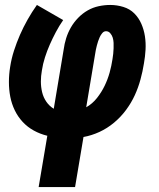

<svg xmlns="http://www.w3.org/2000/svg" viewBox="-20 -550 640 775"><path d="M136 205 171 -2Q142 -9 116.5 -23Q91 -37 71.5 -58Q52 -79 39.5 -105Q27 -131 21.5 -159.5Q16 -188 16 -219Q16 -250 21 -280Q26 -313 36.5 -345.5Q47 -378 60.5 -409Q74 -440 91.5 -471Q109 -502 129 -530L235 -469Q219 -446 205.5 -420.5Q192 -395 181 -370Q170 -345 161.5 -318.5Q153 -292 149 -265Q145 -243 145 -221Q145 -199 150 -178Q155 -157 167 -139.5Q179 -122 197 -111L237 -350Q240 -373 247 -395.5Q254 -418 266 -439Q278 -460 295.5 -478Q313 -496 334 -508Q355 -520 378.5 -525Q402 -530 425 -530Q452 -530 478 -522Q504 -514 522 -496Q540 -478 550.5 -454Q561 -430 565 -403.5Q569 -377 567.5 -349.5Q566 -322 561 -294Q556 -262 547 -229Q538 -196 524 -165.5Q510 -135 489 -106.5Q468 -78 440.5 -55Q413 -32 381.5 -17.5Q350 -3 317 3L283 205ZM328 -117Q353 -131 371.5 -154.5Q390 -178 402.5 -204Q415 -230 422.5 -257Q430 -284 434 -311Q436 -322 437 -333Q438 -344 438.5 -355Q439 -366 438.5 -377Q438 -388 435 -398Q432 -408 425 -416Q418 -424 408 -424Q399 -424 392.5 -416Q386 -408 382.5 -400Q379 -392 376 -383.5Q373 -375 371 -366.5Q369 -358 367 -349.5Q365 -341 364 -332Z"/></svg>

Font: Iosevka Curly Slab HvExObl
Style: Regular
Weight: 900
Width: 7
Italic angle: -9°
Monospace: yes
Designer: Belleve Invis
Foundry: Belleve Invis
Version: Version 11.1.0; ttfautohint (v1.8.3)